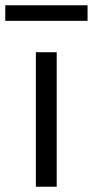

<svg xmlns="http://www.w3.org/2000/svg" viewBox="-34 -708 352 728"><path d="M102 0V-510H181V0ZM-14 -629V-688H298V-629Z"/></svg>

Font: Saira Expanded
Style: Regular
Weight: 400
Width: 7
Designer: Hector Gatti with collaboration of the Omnibus-Type team
Foundry: Omnibus-Type
Version: Version 1.100; ttfautohint (v1.8.3)